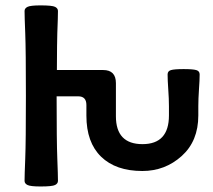

<svg xmlns="http://www.w3.org/2000/svg" viewBox="-20 -674 778 702"><path d="M128.4 7.8Q91.3 7.8 80.6 2.4Q69.8 -2.9 69.8 -12.7Q69.8 -33.2 72.3 -94.7Q74.7 -156.2 74.7 -323.2Q74.7 -490.2 72.3 -551.8Q69.8 -613.3 69.8 -633.8Q69.8 -643.6 80.6 -648.9Q91.3 -654.3 128.4 -654.3Q170.9 -654.3 181.4 -648.9Q191.9 -643.6 191.9 -633.8Q191.9 -613.3 189.5 -551.8Q188.5 -524.4 188 -418H356.9Q403.8 -418 403.8 -370.1V-249Q403.8 -147 501 -147Q597.7 -147 597.7 -252V-285.6Q597.7 -312.5 595.2 -347.2Q592.8 -381.8 592.8 -401.9Q592.8 -414.1 605 -417.7Q617.2 -421.4 651.4 -421.4Q685.5 -421.4 697.8 -417.7Q710 -414.1 710 -401.9Q710 -381.8 707.5 -347.2Q705.1 -312.5 705.1 -285.6V-252Q705.1 -158.2 644.3 -103.5Q583.5 -48.8 500.5 -48.8Q403.3 -48.8 349.6 -101.1Q295.9 -153.3 295.9 -251V-290Q295.9 -321.8 266.1 -321.8H187Q187 -156.2 189.5 -94.7Q191.9 -33.2 191.9 -12.7Q191.9 -2.9 181.4 2.4Q170.9 7.8 128.4 7.8Z"/></svg>

Font: Bainsley
Style: Bold
Weight: 700
Designer: Paul James MIller
Foundry: High-Logic / Made with FontCreator
Version: Version 1.411;March 28, 2021;FontCreator 13.0.0.2683 64-bit